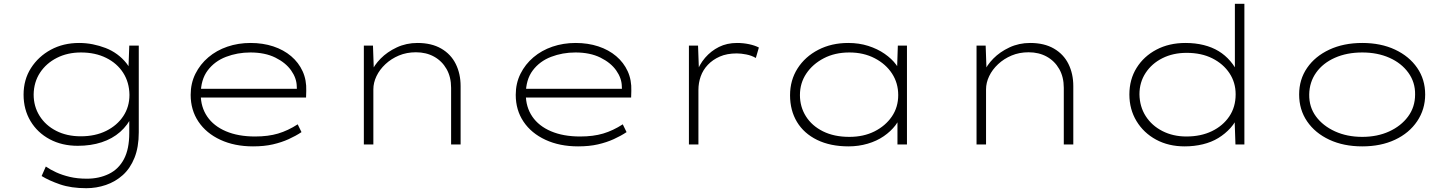

<svg xmlns="http://www.w3.org/2000/svg" viewBox="-20 -760 7621 1010"><path d="M434 230Q354 230 296 210Q238 190 199 166L221 116Q244 132 275.5 146.5Q307 161 347 170.5Q387 180 437 180Q501 180 552.5 155Q604 130 632 77Q660 24 660 -60V-142L676 -153Q653 -102 612 -66Q571 -30 514.5 -11.5Q458 7 389 7Q306 7 241.5 -27.5Q177 -62 140.5 -123Q104 -184 104 -262Q104 -341 143 -402Q182 -463 247.5 -498.5Q313 -534 396 -534Q433 -534 468 -527Q503 -520 535.5 -507.5Q568 -495 596 -474.5Q624 -454 645 -427.5Q666 -401 677 -367L655 -379L660 -520H710V-64Q710 14 687.5 70Q665 126 626 161Q587 196 537 213Q487 230 434 230ZM405 -43Q481 -43 538.5 -71.5Q596 -100 628.5 -149Q661 -198 661 -261Q660 -327 628 -377Q596 -427 538.5 -455.5Q481 -484 406 -484Q335 -484 279 -455.5Q223 -427 190.5 -377.5Q158 -328 157 -263Q157 -200 188.5 -150Q220 -100 276 -71.5Q332 -43 405 -43Z M1311 10Q1214 10 1139.5 -24.5Q1065 -59 1024 -120Q983 -181 983 -261Q983 -322 1008 -372Q1033 -422 1076 -458.5Q1119 -495 1176 -514.5Q1233 -534 1298 -534Q1363 -534 1417.5 -516Q1472 -498 1511.5 -464.5Q1551 -431 1572 -385Q1593 -339 1591 -282L1590 -247H1025V-293H1563L1542 -283L1541 -307Q1540 -349 1511.5 -389.5Q1483 -430 1428.5 -457Q1374 -484 1297 -484Q1229 -484 1169 -461Q1109 -438 1072.5 -389.5Q1036 -341 1036 -264Q1036 -197 1070 -147Q1104 -97 1168.5 -69.5Q1233 -42 1322 -42Q1391 -42 1443 -57.5Q1495 -73 1546 -106L1566 -65Q1536 -45 1498.5 -28Q1461 -11 1415.5 -0.5Q1370 10 1311 10Z M1894 0V-520H1942L1947 -378L1933 -380Q1948 -417 1982.5 -452Q2017 -487 2067 -510.5Q2117 -534 2176 -534Q2250 -534 2301 -504.5Q2352 -475 2377.5 -423.5Q2403 -372 2403 -307V0H2353V-298Q2353 -355 2329 -397Q2305 -439 2263.5 -462Q2222 -485 2168 -485Q2119 -485 2078.5 -468Q2038 -451 2007.5 -422.5Q1977 -394 1960.5 -359.5Q1944 -325 1944 -290V0H1920Q1915 0 1909.5 0Q1904 0 1894 0Z M3021 10Q2924 10 2849.5 -24.5Q2775 -59 2734 -120Q2693 -181 2693 -261Q2693 -322 2718 -372Q2743 -422 2786 -458.5Q2829 -495 2886 -514.5Q2943 -534 3008 -534Q3073 -534 3127.5 -516Q3182 -498 3221.5 -464.5Q3261 -431 3282 -385Q3303 -339 3301 -282L3300 -247H2735V-293H3273L3252 -283L3251 -307Q3250 -349 3221.5 -389.5Q3193 -430 3138.5 -457Q3084 -484 3007 -484Q2939 -484 2879 -461Q2819 -438 2782.5 -389.5Q2746 -341 2746 -264Q2746 -197 2780 -147Q2814 -97 2878.5 -69.5Q2943 -42 3032 -42Q3101 -42 3153 -57.5Q3205 -73 3256 -106L3276 -65Q3246 -45 3208.5 -28Q3171 -11 3125.5 -0.5Q3080 10 3021 10Z M3604 0V-520H3652L3657 -383L3642 -372Q3658 -420 3689 -456Q3720 -492 3762 -513Q3804 -534 3857 -534Q3890 -534 3920.5 -527.5Q3951 -521 3972 -510L3956 -455Q3934 -468 3906 -473.5Q3878 -479 3856 -479Q3804 -479 3766.5 -462.5Q3729 -446 3703.5 -419Q3678 -392 3666 -358Q3654 -324 3654 -287V0Z M4444 10Q4348 10 4278.5 -24Q4209 -58 4172.5 -118.5Q4136 -179 4136 -259Q4136 -338 4175.5 -400Q4215 -462 4284.5 -498Q4354 -534 4442 -534Q4499 -534 4547.5 -518.5Q4596 -503 4633.5 -477Q4671 -451 4694 -420Q4717 -389 4723 -359L4698 -367L4703 -520H4751V0H4701V-146L4720 -169Q4715 -133 4690.5 -101Q4666 -69 4629 -43.5Q4592 -18 4544 -4Q4496 10 4444 10ZM4448 -40Q4523 -40 4580.5 -69Q4638 -98 4671.5 -147Q4705 -196 4705 -260Q4705 -323 4672.5 -373Q4640 -423 4581.5 -453.5Q4523 -484 4448 -484Q4372 -484 4313.5 -453.5Q4255 -423 4221.5 -373Q4188 -323 4188 -260Q4188 -198 4219.5 -148Q4251 -98 4309.5 -69Q4368 -40 4448 -40Z M5117 0V-520H5165L5170 -378L5156 -380Q5171 -417 5205.5 -452Q5240 -487 5290 -510.5Q5340 -534 5399 -534Q5473 -534 5524 -504.5Q5575 -475 5600.5 -423.5Q5626 -372 5626 -307V0H5576V-298Q5576 -355 5552 -397Q5528 -439 5486.5 -462Q5445 -485 5391 -485Q5342 -485 5301.5 -468Q5261 -451 5230.5 -422.5Q5200 -394 5183.5 -359.5Q5167 -325 5167 -290V0H5143Q5138 0 5132.5 0Q5127 0 5117 0Z M6212 10Q6127 10 6061.5 -25.5Q5996 -61 5958.5 -123Q5921 -185 5921 -263Q5921 -342 5959 -403Q5997 -464 6063.5 -499Q6130 -534 6216 -534Q6268 -534 6312 -523Q6356 -512 6390.5 -491Q6425 -470 6452 -438.5Q6479 -407 6496 -368L6476 -383V-740H6526V0H6479L6474 -146L6495 -158Q6481 -118 6453 -87Q6425 -56 6389 -34Q6353 -12 6307.5 -1Q6262 10 6212 10ZM6221 -42Q6297 -42 6355 -70Q6413 -98 6446.5 -147.5Q6480 -197 6480 -264Q6480 -326 6447.5 -375Q6415 -424 6357.5 -453Q6300 -482 6222 -482Q6151 -482 6095 -454Q6039 -426 6006.5 -376.5Q5974 -327 5974 -264Q5975 -199 6007 -149Q6039 -99 6095 -70.5Q6151 -42 6221 -42Z M7146 10Q7048 10 6973 -25Q6898 -60 6856 -121.5Q6814 -183 6814 -263Q6814 -342 6856 -403Q6898 -464 6973 -499Q7048 -534 7146 -534Q7244 -534 7318.5 -499Q7393 -464 7435 -403Q7477 -342 7477 -263Q7477 -185 7435 -122.5Q7393 -60 7318.5 -25Q7244 10 7146 10ZM7146 -40Q7225 -40 7287.5 -68.5Q7350 -97 7387 -147Q7424 -197 7424 -263Q7425 -327 7388.5 -377.5Q7352 -428 7289 -456Q7226 -484 7146 -484Q7065 -484 7002 -456Q6939 -428 6903.5 -378Q6868 -328 6867 -263Q6866 -197 6902.5 -147.5Q6939 -98 7002.5 -69Q7066 -40 7146 -40Z"/></svg>

Font: Lexend Tera ExtraLight
Style: Regular
Weight: 250
Designer: Bonnie Shaver-Troup, Thomas Jockin
Foundry: Lexend
Version: Version 1.007